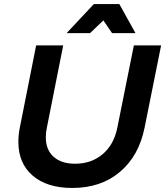

<svg xmlns="http://www.w3.org/2000/svg" viewBox="-20 -925 818 951"><path d="M696 -292Q668 -153 574 -73.5Q480 6 338 6Q213 6 142 -55Q71 -116 71 -222Q71 -258 78 -292L159 -700H293L212 -292Q207 -271 207 -244Q207 -183 245.5 -148.5Q284 -114 352 -114Q432 -114 488 -161Q544 -208 561 -292L643 -700H778ZM651 -761H535L492 -824L426 -761H310L445 -905H571Z"/></svg>

Font: Gontserrat Medium
Style: Italic
Weight: 500
Italic angle: -11.3°
Designer: Julieta Ulanovsky
Foundry: Julieta Ulanovsky
Version: Version 6.001